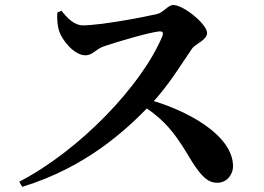

<svg xmlns="http://www.w3.org/2000/svg" viewBox="-20 -730 1040 755"><path d="M55.7 -15.5 67.3 4.7C321.5 -72.7 479.3 -222.4 570.1 -316.4C642 -391 698.5 -486.3 736.2 -540.2C747.7 -557 794.4 -572.3 794.4 -600.7C794.4 -633.3 703.6 -710.3 661.1 -710.3C640.3 -710.3 623 -680.7 598.2 -675C550.4 -663.4 375.1 -630.3 305.6 -630.3C271.9 -630.3 244.5 -659.1 221.7 -687.6L205.3 -680.8C203.9 -653.5 206.1 -628.4 212.5 -607.8C224.5 -571.4 271.8 -512.5 315.9 -512.5C344.5 -512.5 355.7 -536.6 388.9 -547.9C439.1 -565.1 567 -602.9 607.2 -606.7C618.2 -607.2 624.2 -603 618.5 -588.1C537.3 -392.5 291.4 -137.5 55.7 -15.5ZM834.2 -11.3C873.6 -11.3 896.4 -45.4 896.4 -75.8C896.4 -197.2 718.1 -300.5 536.1 -346.3L520.2 -326.4C639.7 -259.1 683.4 -179.2 735.4 -93.9C769.4 -41.4 794.7 -11.3 834.2 -11.3Z"/></svg>

Font: Source Han Serif TW VF
Style: Regular
Weight: 250
Designer: Ryoko NISHIZUKA 西塚涼子 (kana & ideographs); Frank Grießhammer (Latin, Greek & Cyrillic); Wenlong ZHANG 张文龙 (bopomofo); San
Foundry: Adobe
Version: Version 2.002;hotconv 1.1.0;makeotfexe 2.6.0